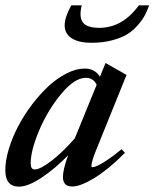

<svg xmlns="http://www.w3.org/2000/svg" viewBox="-22 -678 571 709"><path d="M315.4 -520Q269 -520 242.9 -536.6Q216.8 -553.2 216.8 -585Q216.8 -614.3 241.2 -658.2H279.8Q269 -614.3 284.4 -594.7Q299.8 -575.2 344.7 -575.2Q430.2 -575.2 490.7 -658.2H528.8Q521.5 -638.2 513.4 -622.6Q505.4 -606.9 488.3 -586.7Q471.2 -566.4 449.7 -552.7Q428.2 -539.1 393.3 -529.5Q358.4 -520 315.4 -520ZM47.9 11.2Q-2.4 11.2 -2.4 -49.8Q-2.4 -85 10.5 -127.7Q23.4 -170.4 44.9 -211.4Q66.4 -252.4 95.9 -291.5Q125.5 -330.6 157.2 -359.9Q189 -389.2 224.1 -407Q259.3 -424.8 290 -424.8Q328.6 -424.8 347.2 -394.5L367.7 -445.3L445.3 -401.4L336.4 -132.3Q315.4 -81.1 315.4 -64.9Q315.4 -60.5 318.8 -60.5Q324.7 -60.5 336.2 -65.2Q347.7 -69.8 372.1 -85.7Q396.5 -101.6 426.8 -127L439.5 -113.8Q379.4 -53.2 327.4 -21.2Q275.4 10.7 244.6 10.7Q210.4 10.7 210.4 -24.4Q210.4 -51.8 229.5 -104.5Q179.7 -53.7 130.4 -21.2Q81.1 11.2 47.9 11.2ZM91.3 -74.7Q91.3 -52.2 106 -52.2Q127 -52.2 169.2 -85Q211.4 -117.7 254.4 -167.5L335 -365.2Q322.3 -390.6 294.9 -390.6Q253.4 -390.6 204.1 -331.3Q154.8 -272 123 -197.3Q91.3 -122.6 91.3 -74.7Z"/></svg>

Font: Elstob 18pt SemiBold
Style: Italic
Weight: 600
Italic angle: -20°
Designer: Peter S. Baker
Version: Version 1.015